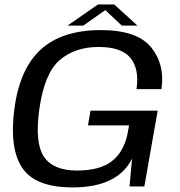

<svg xmlns="http://www.w3.org/2000/svg" viewBox="-20 -812 782 836"><path d="M296.5 4Q492.5 4 555 -121.5L544 0H608.5L666.5 -330H374L363 -266H542L535 -228Q518 -149 465.8 -109.2Q413.5 -69.5 315 -69.5Q211.5 -69.5 171.2 -129.8Q131 -190 151 -335Q173 -492.5 239.5 -550Q306 -607.5 409.5 -607.5Q509.5 -607.5 548.2 -559.5Q587 -511.5 574.5 -424H683Q699 -531 638 -606Q577 -681 419 -681Q251 -681 158.2 -597Q65.5 -513 42.5 -337Q20 -166.5 76.8 -81.2Q133.5 4 296.5 4ZM274 -700.5H342.5L438.5 -768L510.5 -700.5H578.5L477.5 -792.5H406.5Z"/></svg>

Font: Anybody SemiExpanded
Style: Italic
Weight: 400
Width: 6
Italic angle: -10°
Version: Version 1.113;gftools[0.9.25]